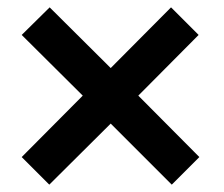

<svg xmlns="http://www.w3.org/2000/svg" viewBox="-20 -566 608 522"><path d="M114 -64 39 -139 205 -306 39 -471 115 -546 281 -381 445 -546 520 -471 356 -306 522 -139 447 -64 281 -230Z"/></svg>

Font: Expletus Sans
Style: Bold
Weight: 700
Version: Version 7.500